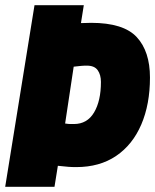

<svg xmlns="http://www.w3.org/2000/svg" viewBox="-32 -720 598 740"><path d="M-12 0 101 -700H291L280 -631Q292 -631 302 -631.5Q312 -632 319 -632Q444 -632 495 -577Q546 -522 546 -421Q546 -318 512.5 -240Q479 -162 415.5 -119Q352 -76 262 -76Q244 -76 232 -77Q220 -78 191 -81L178 0ZM253 -242Q304 -242 330.5 -286.5Q357 -331 357 -404Q357 -432 344.5 -449.5Q332 -467 303 -467Q289 -467 280 -466Q271 -465 252 -463L219 -244Q232 -242 239 -242Q246 -242 253 -242Z"/></svg>

Font: Georama SemiCondensed Black
Style: Italic
Weight: 900
Width: 4
Italic angle: -9°
Designer: Jean-Baptiste Levee
Foundry: Production Type
Version: Version 1.000